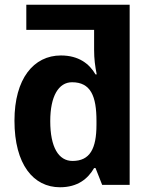

<svg xmlns="http://www.w3.org/2000/svg" viewBox="-20 -780 639 810"><path d="M233 10C308 10 351 -26 377 -71H383L411 0H527V-760H91V-654H377V-570C377 -531 381 -502 388 -466H383C357 -511 312 -546 237 -546C122 -546 41 -448 41 -271C41 -86 121 10 233 10ZM286 -101C227 -101 192 -159 192 -269C192 -374 227 -433 284 -433C363 -433 387 -374 387 -270V-254C387 -152 359 -101 286 -101Z"/></svg>

Font: Noto Sans Display
Style: Bold
Weight: 700
Designer: Monotype Design Team
Foundry: Monotype Imaging Inc.
Version: Version 1.900